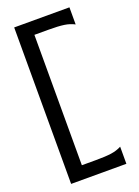

<svg xmlns="http://www.w3.org/2000/svg" viewBox="-176 -913 802 1107"><g transform="rotate(-20 224.5 -360.0)"><path d="M60 -840H399V-735Q371 -750 336 -755Q301 -760 242 -760H155V40H242Q301 40 336 35Q371 30 399 15V120H60Z"/></g></svg>

Font: Faculty Glyphic
Style: Regular
Weight: 400
Designer: Koto Studio, Dylan Young
Foundry: Koto Studio
Version: Version 1.004; ttfautohint (v1.8.4.7-5d5b)